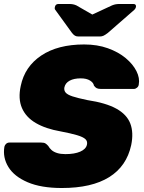

<svg xmlns="http://www.w3.org/2000/svg" viewBox="-20 -933 720 963"><path d="M290 10Q186 10 118.5 -19Q51 -48 22 -95.5Q-7 -143 2 -197Q4 -206 11 -212Q18 -218 27 -218H186Q201 -218 208 -213.5Q215 -209 222 -201Q228 -190 238.5 -180.5Q249 -171 266.5 -165.5Q284 -160 308 -160Q354 -160 382.5 -172.5Q411 -185 416 -207Q420 -224 408.5 -235Q397 -246 366.5 -255Q336 -264 284 -274Q209 -287 159.5 -316Q110 -345 90 -391.5Q70 -438 84 -502Q104 -599 187 -654.5Q270 -710 402 -710Q468 -710 521 -691Q574 -672 610.5 -641.5Q647 -611 664.5 -576Q682 -541 676 -509Q675 -500 667.5 -493.5Q660 -487 652 -487H485Q472 -487 464.5 -491Q457 -495 451 -504Q449 -518 431.5 -529Q414 -540 385 -540Q351 -540 329.5 -528.5Q308 -517 303 -495Q300 -480 309 -469Q318 -458 344 -449.5Q370 -441 418 -431Q511 -417 563.5 -388Q616 -359 633.5 -313.5Q651 -268 638 -205Q615 -99 527.5 -44.5Q440 10 290 10ZM373 -750Q363 -750 356 -754Q349 -758 341 -768L257 -884Q253 -889 255 -897Q258 -913 273 -913H328Q337 -913 345.5 -911.5Q354 -910 363 -906L443 -860L542 -906Q552 -910 560.5 -911.5Q569 -913 579 -913H649Q664 -913 662 -898Q660 -890 654 -884L521 -768Q508 -758 499.5 -754Q491 -750 481 -750Z"/></svg>

Font: Rubik ExtraBold
Style: Italic
Weight: 800
Italic angle: -12°
Designer: Hubert and Fischer
Foundry: Hubert and Fischer
Version: Version 2.300;gftools[0.9.30]